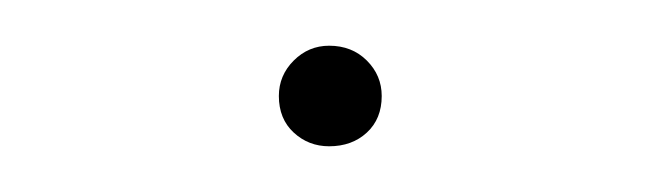

<svg xmlns="http://www.w3.org/2000/svg" viewBox="-20 -427 289 84"><path d="M102 -385Q102 -394 108.5 -400.5Q115 -407 124 -407Q134 -407 140.5 -400.5Q147 -394 147 -385Q147 -375 140.5 -369Q134 -363 124 -363Q115 -363 108.5 -369Q102 -375 102 -385Z"/></svg>

Font: Ysabeau SC Thin
Style: Regular
Weight: 200
Designer: Christian Thalmann (Catharsis Fonts)
Version: Version 0.003